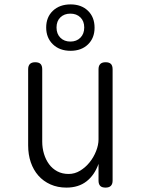

<svg xmlns="http://www.w3.org/2000/svg" viewBox="-20 -843 640 873"><path d="M428 -209V-528Q428 -544 436 -552Q444 -560 460 -560Q477 -560 484.5 -552Q492 -544 492 -528V-22Q492 -6 484 2Q476 10 460 10Q443 10 435.5 2Q428 -6 428 -22V-98Q410 -47 373.5 -18.5Q337 10 282 10Q242 10 209.5 -4.5Q177 -19 154.5 -44.5Q132 -70 120 -105Q108 -140 108 -182V-528Q108 -544 116 -552Q124 -560 140 -560Q157 -560 164.5 -552Q172 -544 172 -528V-199Q172 -170 180 -143.5Q188 -117 203 -96.5Q218 -76 240.5 -64Q263 -52 292 -52Q320 -52 344.5 -67Q369 -82 387.5 -105Q406 -128 417 -156Q428 -184 428 -209ZM301 -612Q251 -612 220.5 -641.5Q190 -671 190 -718Q190 -765 220.5 -794Q251 -823 301 -823Q350 -823 380 -794Q410 -765 410 -717Q410 -670 380 -641Q350 -612 301 -612ZM300 -654Q328 -654 345.5 -671.5Q363 -689 363 -718Q363 -747 345.5 -764Q328 -781 300 -781Q272 -781 254.5 -764Q237 -747 237 -718Q237 -689 254.5 -671.5Q272 -654 300 -654Z"/></svg>

Font: Maple Mono ExtraLight
Style: Regular
Weight: 275
Monospace: yes
Designer: subframe7536
Version: Version 7.000